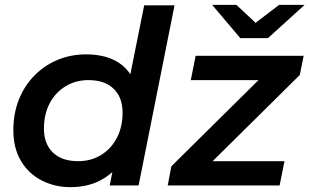

<svg xmlns="http://www.w3.org/2000/svg" viewBox="-20 -764 1275 791"><path d="M270 7Q205 7 151 -21Q97 -49 66 -101.5Q35 -154 35 -228Q35 -296 57.5 -353Q80 -410 121 -452Q162 -494 216.5 -517Q271 -540 335 -540Q401 -540 449 -517Q492 -496 517 -458L574 -742H699L551 0H432L443 -55Q418 -33 388 -18Q336 7 270 7ZM302 -100Q355 -100 396.5 -125.5Q438 -151 461.5 -196Q485 -241 485 -300Q485 -362 448.5 -398Q412 -434 344 -434Q292 -434 250 -408.5Q208 -383 184.5 -338Q161 -293 161 -234Q161 -172 197.5 -136Q234 -100 302 -100ZM671 0 686 -79 1045 -434H766L786 -534H1231L1215 -455L856 -100H1152L1132 0ZM970 -607 854 -744H954L1033 -670L1130 -744H1235L1084 -607Z"/></svg>

Font: Montserrat Thin SemiBold
Style: Italic
Weight: 600
Italic angle: -11.3°
Version: Version 9.000